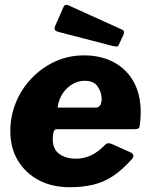

<svg xmlns="http://www.w3.org/2000/svg" viewBox="-20 -771 628 801"><path d="M271 10Q197 10 141.5 -19.5Q86 -49 54.5 -101.5Q23 -154 23 -224Q23 -286 46 -342.5Q69 -399 111 -443.5Q153 -488 209 -514Q265 -540 331 -540Q401 -540 454.5 -511.5Q508 -483 537.5 -430Q567 -377 567 -303Q567 -289 566 -275Q565 -261 563 -247Q562 -238 557 -235Q552 -232 539 -232H217Q206 -232 203 -218.5Q200 -205 200 -190Q200 -149 227 -129Q254 -109 297 -109Q330 -109 360 -123Q390 -137 421 -169Q427 -174 433 -173.5Q439 -173 447 -170L523 -136Q546 -126 530 -107Q488 -60 449 -35Q410 -10 367 0Q324 10 271 10ZM380 -322Q390 -322 397 -330.5Q404 -339 404 -359Q404 -386 387.5 -410Q371 -434 333 -434Q307 -434 282.5 -420Q258 -406 241.5 -381Q225 -356 220 -322ZM244 -740Q247 -748 253 -750Q259 -752 265 -749L486 -649Q494 -646 496.5 -641Q499 -636 496 -628L476 -585Q473 -578 467.5 -577Q462 -576 451 -579L227 -637Q212 -641 209 -646.5Q206 -652 210 -662L244 -740Z"/></svg>

Font: Libre Franklin Thin ExtraBold
Style: Italic
Weight: 800
Italic angle: -8°
Version: Version 2.000